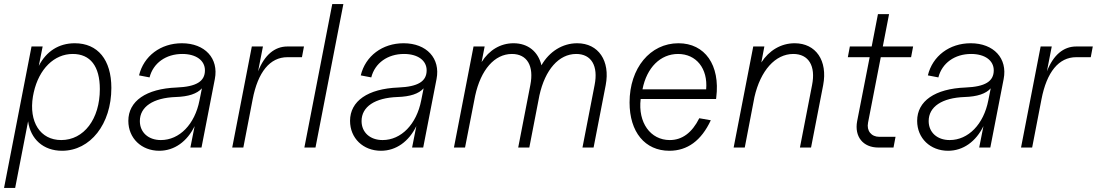

<svg xmlns="http://www.w3.org/2000/svg" viewBox="-20 -730 5427 950"><path d="M287 16C427 16 531 -116 531 -295C531 -434 464 -516 350 -516C271 -516 209 -476 172 -404L191 -500H136L0 200H55L119 -130C131 -42 194 16 287 16ZM283 -37C179 -37 122 -127 143 -253L147 -273C173 -389 248 -463 340 -463C427 -463 474 -402 474 -289C474 -141 395 -37 283 -37Z M768 16C843 16 906 -30 943 -106L922 0H977L1043 -339C1063 -441 994 -516 880 -516C775 -516 691 -453 668 -357L720 -347C738 -418 801 -463 882 -463C950 -463 994 -431 994 -382C994 -327 951 -301 854 -297C703 -291 615 -230 615 -132C615 -46 680 16 768 16ZM776 -37C714 -37 672 -75 672 -131C672 -202 738 -246 850 -250C912 -252 955 -266 979 -293L967 -233C944 -115 868 -37 776 -37Z M1129 0H1184L1230 -238C1256 -374 1316 -447 1402 -447H1474L1484 -500H1402C1339 -500 1289 -458 1257 -377L1281 -500H1226Z M1486 0H1541L1679 -710H1624Z M1865 16C1940 16 2003 -30 2040 -106L2019 0H2074L2140 -339C2160 -441 2091 -516 1977 -516C1872 -516 1788 -453 1765 -357L1817 -347C1835 -418 1898 -463 1979 -463C2047 -463 2091 -431 2091 -382C2091 -327 2048 -301 1951 -297C1800 -291 1712 -230 1712 -132C1712 -46 1777 16 1865 16ZM1873 -37C1811 -37 1769 -75 1769 -131C1769 -202 1835 -246 1947 -250C2009 -252 2052 -266 2076 -293L2064 -233C2041 -115 1965 -37 1873 -37Z M2922 -309 2862 0H2917L2977 -309C3000 -429 2941 -516 2836 -516C2763 -516 2698 -475 2659 -407C2643 -474 2593 -516 2521 -516C2456 -516 2400 -482 2363 -423L2378 -500H2323L2226 0H2281L2331 -256C2359 -385 2427 -463 2513 -463C2588 -463 2623 -404 2604 -309L2544 0H2599L2649 -258C2677 -385 2745 -463 2831 -463C2906 -463 2941 -404 2922 -309Z M3292 16C3381 16 3450 -34 3497 -135L3440 -145C3404 -73 3355 -37 3294 -37C3198 -37 3136 -124 3150 -240H3523L3524 -248C3544 -408 3468 -516 3337 -516C3197 -516 3095 -393 3095 -223C3095 -77 3171 16 3292 16ZM3474 -288H3159C3180 -396 3248 -463 3335 -463C3425 -463 3483 -391 3474 -288Z M3998 -309 3938 0H3993L4053 -309C4076 -430 4017 -516 3912 -516C3844 -516 3785 -480 3747 -421L3762 -500H3707L3610 0H3665L3713 -250C3743 -381 3816 -463 3905 -463C3981 -463 4017 -404 3998 -309Z M4326 0H4401L4411 -53H4331C4291 -53 4267 -83 4275 -123L4338 -447H4488L4498 -500H4348L4379 -660H4324L4293 -500H4185L4175 -447H4283L4221 -130C4207 -54 4250 0 4326 0Z M4671 16C4746 16 4809 -30 4846 -106L4825 0H4880L4946 -339C4966 -441 4897 -516 4783 -516C4678 -516 4594 -453 4571 -357L4623 -347C4641 -418 4704 -463 4785 -463C4853 -463 4897 -431 4897 -382C4897 -327 4854 -301 4757 -297C4606 -291 4518 -230 4518 -132C4518 -46 4583 16 4671 16ZM4679 -37C4617 -37 4575 -75 4575 -131C4575 -202 4641 -246 4753 -250C4815 -252 4858 -266 4882 -293L4870 -233C4847 -115 4771 -37 4679 -37Z M5032 0H5087L5133 -238C5159 -374 5219 -447 5305 -447H5377L5387 -500H5305C5242 -500 5192 -458 5160 -377L5184 -500H5129Z"/></svg>

Font: Uncut Sans Light Italic
Style: Regular
Weight: 300
Italic angle: -11°
Designer: Kasper Nordkvist
Foundry: UNCUT.wtf
Version: Version 1.304;Glyphs 3.2 (3246)